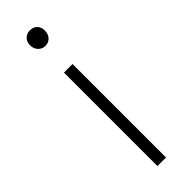

<svg xmlns="http://www.w3.org/2000/svg" viewBox="-234 -686 697 697"><g transform="rotate(-45 114.5 -338.0)"><path d="M92 0V-480H136V0ZM113 -596Q97 -596 86 -607.5Q75 -619 75 -637Q75 -655 86 -665.5Q97 -676 113 -676Q130 -676 140.5 -665.5Q151 -655 151 -637Q151 -619 140.5 -607.5Q130 -596 113 -596Z"/></g></svg>

Font: Source Sans 3 Light
Style: Regular
Weight: 300
Designer: Paul D. Hunt
Foundry: Adobe
Version: Version 3.052;hotconv 1.1.0;makeotfexe 2.6.0